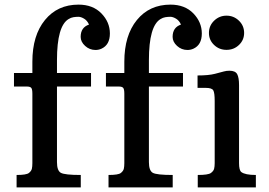

<svg xmlns="http://www.w3.org/2000/svg" viewBox="-20 -811 1163 831"><path d="M40.5 0ZM51.8 -53.7Q94.2 -53.7 105 -62.3Q115.7 -70.8 117.9 -80.6Q120.1 -90.3 120.1 -105V-405.3Q120.1 -424.3 115.5 -430.4Q110.8 -436.5 95.7 -436.5H40.5V-495.1H120.1V-543.9Q120.1 -657.7 174.6 -724.4Q229 -791 319.8 -791Q381.8 -791 418.7 -753.2Q455.6 -715.3 455.6 -666Q455.6 -616.7 418.9 -600.1Q406.7 -594.7 393.6 -594.7Q367.7 -594.7 348.4 -612.3Q329.1 -629.9 329.1 -651.4Q329.1 -692.4 365.2 -704.6Q357.9 -721.7 344.2 -730Q330.6 -738.3 319.6 -738.3Q308.6 -738.3 297.9 -736.6Q287.1 -734.9 276.9 -728.5Q226.6 -698.7 226.6 -550.8V-495.1H374V-436.5H226.6V-109.4Q226.6 -72.3 243.4 -63Q260.3 -53.7 329.6 -53.7V0H51.8ZM449.7 -53.7Q492.2 -53.7 502.9 -62.3Q513.7 -70.8 515.9 -80.6Q518.1 -90.3 518.1 -105V-405.3Q518.1 -424.3 513.4 -430.4Q508.8 -436.5 493.7 -436.5H438.5V-495.1H518.1V-543.9Q518.1 -657.7 572.5 -724.4Q627 -791 717.8 -791Q779.8 -791 816.7 -753.2Q853.5 -715.3 853.5 -666Q853.5 -616.7 816.9 -600.1Q804.7 -594.7 791.5 -594.7Q765.6 -594.7 746.3 -612.3Q727.1 -629.9 727.1 -651.4Q727.1 -692.4 763.2 -704.6Q755.9 -721.7 742.2 -730Q728.5 -738.3 717.5 -738.3Q706.5 -738.3 695.8 -736.6Q685.1 -734.9 674.8 -728.5Q624.5 -698.7 624.5 -550.8V-495.1H772V-436.5H624.5V-109.4Q624.5 -72.3 641.4 -63Q658.2 -53.7 727.5 -53.7V0H449.7ZM960.4 -595.2Q928.7 -595.2 906.5 -616.5Q884.3 -637.7 884.3 -668.5Q884.3 -699.7 906.7 -721.4Q929.2 -743.2 960.4 -743.2Q991.7 -743.2 1014.2 -721.4Q1036.6 -699.7 1036.6 -668.5Q1036.6 -637.7 1014.4 -616.5Q992.2 -595.2 960.4 -595.2ZM835.9 -53.7Q881.3 -53.7 892.8 -62.3Q904.3 -70.8 906.7 -80.6Q909.2 -90.3 909.2 -105V-374Q909.2 -409.2 903.1 -419.9Q897 -430.7 870.1 -430.7H835V-484.4Q882.8 -484.4 910.2 -491.5Q937.5 -498.5 948.7 -501.7Q960 -504.9 973.1 -504.9Q998.5 -504.9 1006.6 -490Q1014.6 -475.1 1014.6 -442.4V-105Q1014.6 -74.2 1024.4 -66.4Q1041 -53.7 1087.4 -53.7V0H835.9Z"/></svg>

Font: Arbutus Slab
Style: Regular
Weight: 400
Designer: Karolina Lach
Foundry: Karolina Lach
Version: Version 1.001; ttfautohint (v0.92) -l 10 -r 16 -G 200 -x 7 -